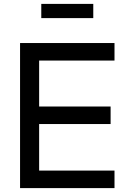

<svg xmlns="http://www.w3.org/2000/svg" viewBox="-20 -966 646 986"><path d="M83 0H568V-90H181V-329H548V-419H181V-655H568V-745H83ZM192 -873H459V-946H192Z"/></svg>

Font: Plus Jakarta Sans Medium
Style: Regular
Weight: 500
Designer: Gumpita Rahayu
Foundry: Tokotype
Version: Version 2.004; ttfautohint (v1.8.3)